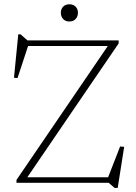

<svg xmlns="http://www.w3.org/2000/svg" viewBox="-20 -876 652 920"><path d="M548.5 -682.5V-668L102 -13.5L96 -26.5H498L555.5 -174L575 -172.5L544 24.5H529.5L500.5 0H59V-14L505 -668L520 -655.5H114.5L64 -502L47 -503.5L67.5 -711.5H78.5L111.5 -682.5ZM312.5 -773Q293.5 -773 282.5 -785Q271.5 -797 271.5 -814.5Q271.5 -832.5 282.5 -844Q293.5 -855.5 312.5 -855.5Q331.5 -855.5 342.5 -844Q353.5 -832.5 353.5 -814.5Q353.5 -797 342.5 -785Q331.5 -773 312.5 -773Z"/></svg>

Font: Newsreader ExtraLight
Style: Regular
Weight: 250
Designer: Hugues Gentile
Foundry: Production Type
Version: Version 1.003